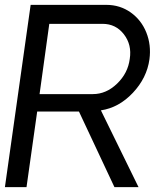

<svg xmlns="http://www.w3.org/2000/svg" viewBox="-28 -770 678 790"><path d="M542 0H442.9L296.9 -311H125L81.1 0H-7.8L98.1 -750H409.2Q465.8 -750 509.8 -718.8Q553.7 -687.5 574.2 -636Q594.7 -584.5 586.9 -525.9Q576.2 -449.2 518.8 -388.2Q461.4 -327.1 387.2 -315.9ZM354 -382.8Q409.2 -382.8 453.9 -426Q498.5 -469.2 505.9 -527.8Q515.1 -585.4 481.9 -628.7Q448.7 -671.9 394 -671.9H174.8L134.8 -382.8Z"/></svg>

Font: Oakes Grotesk
Style: Italic
Weight: 400
Italic angle: -8°
Designer: Samuel Oakes
Foundry: Samuel Oakes
Version: Version 1.000;PS 001.000;hotconv 1.0.88;makeotf.lib2.5.64775